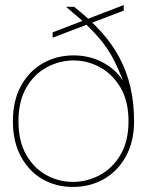

<svg xmlns="http://www.w3.org/2000/svg" viewBox="-20 -727 581 759"><path d="M268 12Q201 12 147.5 -19Q94 -50 62.5 -108.5Q31 -167 31 -248Q31 -329 63 -387.5Q95 -446 149.5 -477Q204 -508 271 -508Q332 -508 383 -482Q434 -456 466 -409Q448 -455 429.5 -491Q411 -527 386 -559Q361 -591 326 -625Q291 -659 241 -700H273Q333 -653 378 -603.5Q423 -554 452 -499.5Q481 -445 495.5 -383Q510 -321 510 -248Q510 -167 477.5 -108.5Q445 -50 390.5 -19Q336 12 268 12ZM268 -8Q324 -8 374 -34.5Q424 -61 456 -114.5Q488 -168 488 -248Q488 -327 456.5 -380.5Q425 -434 375.5 -461Q326 -488 271 -488Q215 -488 165 -461Q115 -434 84 -380.5Q53 -327 53 -248Q53 -168 84 -114.5Q115 -61 164 -34.5Q213 -8 268 -8ZM188 -578V-599L469 -707V-685Z"/></svg>

Font: DM Sans 36pt Thin
Style: Regular
Weight: 250
Designer: Colophon Foundry, Jonny Pinhorn
Foundry: Colophon Foundry
Version: Version 4.004;gftools[0.9.30]